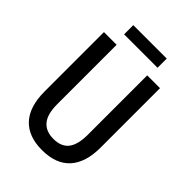

<svg xmlns="http://www.w3.org/2000/svg" viewBox="-249 -971 1092 1092"><g transform="rotate(45 297.0 -425.0)"><path d="M523 -236Q523 -116 466 -53Q409 10 297 10Q187 10 129.5 -52.5Q72 -115 72 -236V-714H174V-236Q174 -156 205.5 -118.5Q237 -81 298 -81Q361 -81 390.5 -119Q420 -157 420 -237V-714H523ZM431 -860V-786H162V-860Z"/></g></svg>

Font: Noto Sans Lao Condensed Medium
Style: Regular
Weight: 500
Width: 3
Designer: Monotype Design Team
Foundry: Monotype Imaging Inc.
Version: Version 2.003; ttfautohint (v1.8.4.7-5d5b)